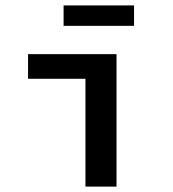

<svg xmlns="http://www.w3.org/2000/svg" viewBox="-20 -692 640 712"><path d="M215.8 -596.2V-671.9H477.1V-596.2ZM84 -399.9V-491.2H412.1V0H296.9V-399.9Z"/></svg>

Font: SourceCodePro-Semibold
Style: Regular
Weight: 600
Monospace: yes
Designer: Paul D. Hunt
Foundry: Adobe Systems Incorporated
Version: Version 1.009;PS 1.000;hotconv 1.0.70;makeotf.lib2.5.5900